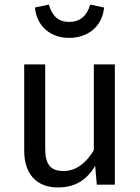

<svg xmlns="http://www.w3.org/2000/svg" viewBox="-20 -809 615 841"><path d="M86 -527V-149C86 -46 141 12 233 12C308 12 357 -18 397 -82L404 0H483V-527H391V-151C359 -98 316 -60 259 -60C202 -60 178 -87 178 -159V-527ZM133 -776C141 -692 203 -643 283 -643C364 -643 428 -692 436 -776L375 -789C361 -739 330 -713 283 -713C236 -713 208 -739 194 -789Z"/></svg>

Font: FiraGO Unicode
Style: Regular
Weight: 400
Designer: bBox Type
Foundry: bBox Type GmbH
Version: Version 1.001;PS 001.001;hotconv 1.0.88;makeotf.lib2.5.64775